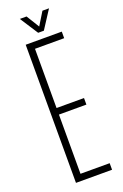

<svg xmlns="http://www.w3.org/2000/svg" viewBox="-177 -994 669 1045"><g transform="rotate(-20 157.0 -471.5)"><path d="M70 0V-800H279V-762H110V-419H269V-381H110V-38H279V0ZM156 -838 88 -943H127L173 -868L219 -943H257L189 -838Z"/></g></svg>

Font: Big Shoulders Text Thin Thin
Style: Regular
Weight: 250
Version: Version 2.002